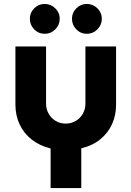

<svg xmlns="http://www.w3.org/2000/svg" viewBox="-20 -748 665 971"><path d="M236 203V3Q180 -11 140 -42.5Q100 -74 79 -119.5Q58 -165 58 -218V-513H213V-223Q213 -196 226 -173Q239 -150 261.5 -136.5Q284 -123 312 -123Q341 -123 363.5 -136.5Q386 -150 399 -173Q412 -196 412 -223V-513H567V-218Q567 -165 546.5 -120Q526 -75 486.5 -43Q447 -11 391 2V203ZM419 -577Q388 -577 366 -599.5Q344 -622 344 -653Q344 -684 366 -706Q388 -728 419 -728Q450 -728 472.5 -706Q495 -684 495 -653Q495 -622 472.5 -599.5Q450 -577 419 -577ZM206 -577Q175 -577 153 -599.5Q131 -622 131 -653Q131 -684 153 -706Q175 -728 206 -728Q237 -728 259.5 -706Q282 -684 282 -653Q282 -622 259.5 -599.5Q237 -577 206 -577Z"/></svg>

Font: MuseoModerno Thin
Style: Bold
Weight: 700
Version: Version 1.003